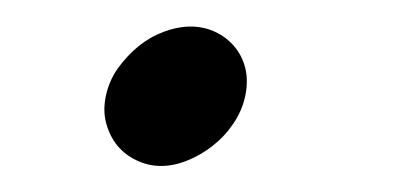

<svg xmlns="http://www.w3.org/2000/svg" viewBox="-20 -300 318 146"><path d="M60.5 -227.1Q63 -238.8 69.8 -248.3Q76.7 -257.8 85.4 -264.9Q94.2 -272 104.7 -275.9Q115.2 -279.8 125 -279.8Q134.8 -279.8 143.3 -275.9Q151.9 -272 158 -264.9Q164.1 -257.8 166.5 -248.3Q168.9 -238.8 166.5 -227.1Q164.1 -215.8 157.5 -206.1Q150.9 -196.3 141.8 -189.2Q132.8 -182.1 122.6 -178Q112.3 -173.8 102.5 -173.8Q92.8 -173.8 84 -178Q75.2 -182.1 69.3 -189.2Q63.5 -196.3 60.8 -206.1Q58.1 -215.8 60.5 -227.1Z"/></svg>

Font: XB Zar
Style: Italic
Weight: 400
Italic angle: -12°
Designer: Behnam
Foundry: Irmug
Version: Version 8.005 2009